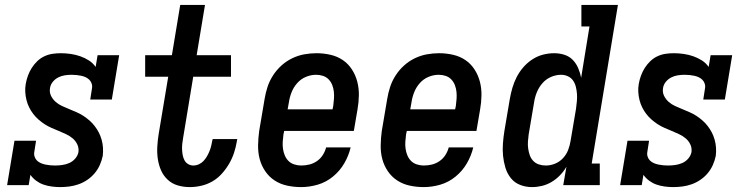

<svg xmlns="http://www.w3.org/2000/svg" viewBox="-20 -755 3040 783"><path d="M225 8Q208 8 190 5.5Q172 3 156.5 -2.5Q141 -8 127.5 -18Q114 -28 104 -42L97 0H9L39 -181H127L120 -136Q118 -126 121 -116.5Q124 -107 130.5 -100.5Q137 -94 146 -90Q155 -86 164.5 -84Q174 -82 184 -81Q194 -80 204 -80Q218 -80 233 -82Q248 -84 262 -90Q276 -96 286.5 -108Q297 -120 300 -135Q302 -152 295 -166.5Q288 -181 276 -191Q264 -201 249 -208Q234 -215 219.5 -221Q205 -227 190 -233.5Q175 -240 162 -248.5Q149 -257 137 -267.5Q125 -278 115.5 -290.5Q106 -303 99 -317Q92 -331 88 -347Q84 -363 83 -379.5Q82 -396 85 -413Q88 -430 94 -446.5Q100 -463 109.5 -478Q119 -493 132 -505.5Q145 -518 161 -525.5Q177 -533 194 -535.5Q211 -538 228 -538Q248 -538 268.5 -535Q289 -532 307.5 -525.5Q326 -519 342.5 -508.5Q359 -498 370 -482L378 -530H466L436 -349H348L355 -394Q357 -404 354 -413.5Q351 -423 344.5 -429.5Q338 -436 329.5 -440Q321 -444 311.5 -446Q302 -448 292 -449Q282 -450 272 -450Q259 -450 245 -448Q231 -446 218 -439.5Q205 -433 195.5 -421.5Q186 -410 184 -396Q181 -379 188 -364.5Q195 -350 207 -339.5Q219 -329 233.5 -322.5Q248 -316 262.5 -310Q277 -304 292 -297.5Q307 -291 320 -282.5Q333 -274 345 -263.5Q357 -253 366.5 -240.5Q376 -228 383 -214.5Q390 -201 394.5 -185Q399 -169 400 -152.5Q401 -136 399 -119Q395 -100 387 -82Q379 -64 366 -48.5Q353 -33 336 -21.5Q319 -10 300.5 -3.5Q282 3 263 5.5Q244 8 225 8Z M754 8Q728 8 704.5 1Q681 -6 663.5 -22.5Q646 -39 636.5 -61Q627 -83 623.5 -107.5Q620 -132 621.5 -157.5Q623 -183 627 -208L666 -442H572V-530H681L715 -735H816L782 -530H922V-442H768L727 -194Q725 -182 723.5 -170Q722 -158 722.5 -146Q723 -134 725 -123Q727 -112 732 -102Q737 -92 747 -86Q757 -80 768 -80Q780 -80 791 -85Q802 -90 810 -98.5Q818 -107 824 -117.5Q830 -128 834.5 -139Q839 -150 841.5 -161Q844 -172 846 -183Q847 -184 847 -185.5Q847 -187 847 -188H948Q947 -186 946.5 -183.5Q946 -181 946 -179Q942 -155 934.5 -132Q927 -109 914.5 -87.5Q902 -66 885 -47Q868 -28 846.5 -15.5Q825 -3 801 2.5Q777 8 754 8Z M1208 8Q1179 8 1151 2Q1123 -4 1100 -19Q1077 -34 1061.5 -57Q1046 -80 1039 -106.5Q1032 -133 1032.5 -162.5Q1033 -192 1037 -221L1059 -351Q1063 -376 1071 -400.5Q1079 -425 1093.5 -447.5Q1108 -470 1128 -488Q1148 -506 1172 -517.5Q1196 -529 1221 -533.5Q1246 -538 1271 -538Q1300 -538 1328 -531.5Q1356 -525 1378 -510Q1400 -495 1415 -472Q1430 -449 1437 -422Q1444 -395 1443.5 -366Q1443 -337 1438 -309L1423 -221H1139L1136 -207Q1134 -192 1133 -177.5Q1132 -163 1134 -148.5Q1136 -134 1141.5 -121Q1147 -108 1156.5 -98.5Q1166 -89 1180 -84.5Q1194 -80 1208 -80Q1225 -80 1241.5 -84Q1258 -88 1272.5 -98Q1287 -108 1296.5 -123Q1306 -138 1310 -154H1410Q1402 -120 1384 -89Q1366 -58 1338 -35Q1310 -12 1276 -2Q1242 8 1208 8ZM1336 -309 1339 -323Q1341 -338 1342 -352.5Q1343 -367 1341.5 -381Q1340 -395 1335 -408Q1330 -421 1320.5 -431Q1311 -441 1297.5 -445.5Q1284 -450 1269 -450Q1248 -450 1227.5 -441.5Q1207 -433 1192 -416Q1177 -399 1169 -378.5Q1161 -358 1158 -337L1153 -309Z M1708 8Q1679 8 1651 2Q1623 -4 1600 -19Q1577 -34 1561.5 -57Q1546 -80 1539 -106.5Q1532 -133 1532.5 -162.5Q1533 -192 1537 -221L1559 -351Q1563 -376 1571 -400.5Q1579 -425 1593.5 -447.5Q1608 -470 1628 -488Q1648 -506 1672 -517.5Q1696 -529 1721 -533.5Q1746 -538 1771 -538Q1800 -538 1828 -531.5Q1856 -525 1878 -510Q1900 -495 1915 -472Q1930 -449 1937 -422Q1944 -395 1943.5 -366Q1943 -337 1938 -309L1923 -221H1639L1636 -207Q1634 -192 1633 -177.5Q1632 -163 1634 -148.5Q1636 -134 1641.5 -121Q1647 -108 1656.5 -98.5Q1666 -89 1680 -84.5Q1694 -80 1708 -80Q1725 -80 1741.5 -84Q1758 -88 1772.5 -98Q1787 -108 1796.5 -123Q1806 -138 1810 -154H1910Q1902 -120 1884 -89Q1866 -58 1838 -35Q1810 -12 1776 -2Q1742 8 1708 8ZM1836 -309 1839 -323Q1841 -338 1842 -352.5Q1843 -367 1841.5 -381Q1840 -395 1835 -408Q1830 -421 1820.5 -431Q1811 -441 1797.5 -445.5Q1784 -450 1769 -450Q1748 -450 1727.5 -441.5Q1707 -433 1692 -416Q1677 -399 1669 -378.5Q1661 -358 1658 -337L1653 -309Z M2150 8Q2124 8 2101 -1Q2078 -10 2063 -29Q2048 -48 2041 -71.5Q2034 -95 2031.5 -119.5Q2029 -144 2031 -170Q2033 -196 2037 -221L2059 -351Q2063 -374 2069.5 -396.5Q2076 -419 2087 -440.5Q2098 -462 2114 -480.5Q2130 -499 2150.5 -512.5Q2171 -526 2194 -532Q2217 -538 2240 -538Q2262 -538 2282 -531.5Q2302 -525 2316 -510.5Q2330 -496 2338 -477Q2346 -458 2350 -438L2384 -647H2351V-735H2500L2393 -88H2426V0H2277L2290 -75Q2279 -56 2263.5 -40Q2248 -24 2229.5 -13Q2211 -2 2190.5 3Q2170 8 2150 8ZM2206 -80Q2225 -80 2243.5 -87.5Q2262 -95 2276 -110Q2290 -125 2297 -143.5Q2304 -162 2307 -181L2329 -311Q2331 -326 2332.5 -341.5Q2334 -357 2333 -371.5Q2332 -386 2328.5 -400.5Q2325 -415 2317 -426.5Q2309 -438 2296 -444Q2283 -450 2268 -450Q2247 -450 2226.5 -441Q2206 -432 2191.5 -415Q2177 -398 2169 -378Q2161 -358 2158 -337L2136 -207Q2134 -193 2133 -178Q2132 -163 2134 -149Q2136 -135 2140.5 -122Q2145 -109 2154.5 -99Q2164 -89 2177.5 -84.5Q2191 -80 2206 -80Z M2725 8Q2708 8 2690 5.5Q2672 3 2656.5 -2.5Q2641 -8 2627.5 -18Q2614 -28 2604 -42L2597 0H2509L2539 -181H2627L2620 -136Q2618 -126 2621 -116.5Q2624 -107 2630.5 -100.5Q2637 -94 2646 -90Q2655 -86 2664.5 -84Q2674 -82 2684 -81Q2694 -80 2704 -80Q2718 -80 2733 -82Q2748 -84 2762 -90Q2776 -96 2786.5 -108Q2797 -120 2800 -135Q2802 -152 2795 -166.5Q2788 -181 2776 -191Q2764 -201 2749 -208Q2734 -215 2719.5 -221Q2705 -227 2690 -233.5Q2675 -240 2662 -248.5Q2649 -257 2637 -267.5Q2625 -278 2615.5 -290.5Q2606 -303 2599 -317Q2592 -331 2588 -347Q2584 -363 2583 -379.5Q2582 -396 2585 -413Q2588 -430 2594 -446.5Q2600 -463 2609.5 -478Q2619 -493 2632 -505.5Q2645 -518 2661 -525.5Q2677 -533 2694 -535.5Q2711 -538 2728 -538Q2748 -538 2768.5 -535Q2789 -532 2807.5 -525.5Q2826 -519 2842.5 -508.5Q2859 -498 2870 -482L2878 -530H2966L2936 -349H2848L2855 -394Q2857 -404 2854 -413.5Q2851 -423 2844.5 -429.5Q2838 -436 2829.5 -440Q2821 -444 2811.5 -446Q2802 -448 2792 -449Q2782 -450 2772 -450Q2759 -450 2745 -448Q2731 -446 2718 -439.5Q2705 -433 2695.5 -421.5Q2686 -410 2684 -396Q2681 -379 2688 -364.5Q2695 -350 2707 -339.5Q2719 -329 2733.5 -322.5Q2748 -316 2762.5 -310Q2777 -304 2792 -297.5Q2807 -291 2820 -282.5Q2833 -274 2845 -263.5Q2857 -253 2866.5 -240.5Q2876 -228 2883 -214.5Q2890 -201 2894.5 -185Q2899 -169 2900 -152.5Q2901 -136 2899 -119Q2895 -100 2887 -82Q2879 -64 2866 -48.5Q2853 -33 2836 -21.5Q2819 -10 2800.5 -3.5Q2782 3 2763 5.5Q2744 8 2725 8Z"/></svg>

Font: Iosevka Curly Slab SmBdObl
Style: Regular
Weight: 600
Italic angle: -9°
Monospace: yes
Designer: Belleve Invis
Foundry: Belleve Invis
Version: Version 11.0.0; ttfautohint (v1.8.3)